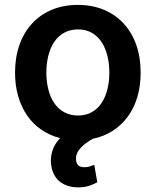

<svg xmlns="http://www.w3.org/2000/svg" viewBox="-20 -573 648 799"><path d="M305.4 206.7Q282.7 206.7 263.1 200.6Q243.6 194.6 228.9 182.7Q214.1 170.8 204.9 153.2Q195.7 135.7 192.8 112.9Q188.9 84.2 197.8 55.2Q206.7 26.3 230.1 1.8Q186.4 -9.6 151.6 -33.6Q116.8 -57.5 92.7 -92.7Q68.5 -127.8 55.6 -172.8Q42.6 -217.7 42.6 -270.6Q42.6 -334.2 60.9 -386Q79.2 -437.9 113.3 -475Q147.4 -512.1 195.7 -532.3Q244 -552.6 304 -552.6Q364 -552.6 412.3 -532.3Q460.6 -512.1 494.7 -475Q528.8 -437.9 547.1 -386Q565.3 -334.2 565.3 -270.6Q565.3 -215.9 551.7 -169.7Q538 -123.6 512.1 -88.1Q486.2 -52.6 449.4 -28.8Q412.6 -5 366.1 4.6Q351.2 13.1 338.4 22.4Q325.6 31.6 316.2 41.7Q306.8 51.8 301.5 63Q296.2 74.2 296.2 87.4Q296.2 104.4 304.5 113.6Q312.9 122.9 331.3 122.9Q344.8 122.9 354.9 119.3Q365.1 115.8 372.2 112.9L384.9 185.4Q372.2 192.8 352.3 199.8Q332.4 206.7 305.4 206.7ZM304.7 -92.3Q337.4 -92.3 361.9 -106.2Q386.4 -120 402.5 -144.2Q418.7 -168.3 426.8 -201Q435 -233.7 435 -271Q435 -308.2 426.8 -341.1Q418.7 -373.9 402.5 -398.3Q386.4 -422.6 361.9 -436.6Q337.4 -450.6 304.7 -450.6Q271.7 -450.6 246.8 -436.6Q221.9 -422.6 205.6 -398.3Q189.3 -373.9 181.1 -341.1Q172.9 -308.2 172.9 -271Q172.9 -233.7 181.1 -201Q189.3 -168.3 205.6 -144.2Q221.9 -120 246.8 -106.2Q271.7 -92.3 304.7 -92.3Z"/></svg>

Font: Interop SemBd
Style: Regular
Weight: 600
Designer: Rasmus Andersson, Google, Jang Haemin
Foundry: jhaemin
Version: Version 1.008